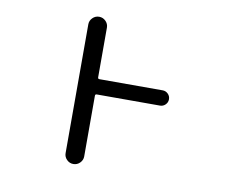

<svg xmlns="http://www.w3.org/2000/svg" viewBox="-79 -859 1159 943"><g transform="rotate(10 500.0 -388.0)"><path d="M711.9 -453.1Q727.5 -453.1 738.8 -441.9Q750 -430.7 750 -415Q750 -399.4 738.8 -388.2Q727.5 -377 711.9 -377H396.5Q388.7 -377 388.7 -369.1V-66.4Q388.7 -47.9 375 -34.2Q361.3 -20.5 342.3 -20.5Q323.2 -20.5 309.6 -34.2Q295.9 -47.9 295.9 -66.4V-709Q295.9 -727.5 309.6 -741.2Q323.2 -754.9 342.3 -754.9Q361.3 -754.9 375 -741.2Q388.7 -727.5 388.7 -709V-460.9Q388.7 -453.1 396.5 -453.1Z"/></g></svg>

Font: Rounded Mgen+ 1m regular
Style: Regular
Weight: 400
Designer: [Source Han Sans]
Ryoko NISHIZUKA  (kana & ideographs); Paul D. Hunt (Latin, Greek & Cyrillic); Wenlong ZHANG  (bopomofo
Version: Version 1.059.20150602